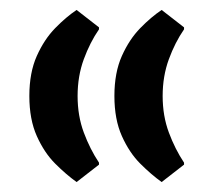

<svg xmlns="http://www.w3.org/2000/svg" viewBox="-20 -388 428 386"><path d="M305 -22Q284 -37 262 -59Q240 -81 225 -114.5Q210 -148 210 -195Q210 -242 225 -275.5Q240 -309 262 -331.5Q284 -354 305 -368L350 -333V-329Q332 -303 319.5 -269Q307 -235 307 -195Q307 -155 319.5 -121.5Q332 -88 350 -61V-57ZM134 -22Q113 -37 91 -59Q69 -81 54 -114.5Q39 -148 39 -195Q39 -242 54 -275.5Q69 -309 91 -331.5Q113 -354 134 -368L179 -333V-329Q161 -303 148.5 -269Q136 -235 136 -195Q136 -155 148.5 -121.5Q161 -88 179 -61V-57Z"/></svg>

Font: Fustat SemiBold
Style: Regular
Weight: 600
Designer: Mohamed Gaber, Khaled Hosny, Laura Garcia Mut
Foundry: Kief Type Foundry, Alif Type Foundry, Hard Type Foundry
Version: Version 1.007